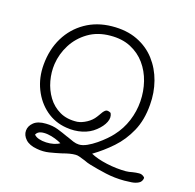

<svg xmlns="http://www.w3.org/2000/svg" viewBox="-142 -916 1144 1126"><g transform="rotate(20 430.5 -353.0)"><path d="M202 60Q154 56 129.5 33Q105 10 105 -19Q105 -48 129 -71Q153 -94 202 -97Q243 -100 277 -90Q311 -80 341 -69Q343 -68 344 -68Q345 -68 348 -67Q369 -59 388 -53Q407 -47 424 -48Q446 -49 472 -63.5Q498 -78 523.5 -99Q549 -120 569.5 -141Q590 -162 601 -177Q640 -227 659 -287Q678 -347 677 -409Q676 -471 656.5 -528Q637 -585 599.5 -628.5Q562 -672 507 -695Q452 -718 380 -711Q303 -704 248 -664Q193 -624 163 -565.5Q133 -507 129 -443Q126 -392 140 -340.5Q154 -289 184.5 -247.5Q215 -206 261.5 -184Q308 -162 370 -170Q397 -175 425 -193.5Q453 -212 469 -238Q471 -241 473 -244.5Q475 -248 477 -251Q490 -276 501.5 -286.5Q513 -297 536 -286Q550 -262 538 -231Q526 -200 494 -170Q463 -140 417.5 -126Q372 -112 321 -116Q249 -121 192.5 -162Q136 -203 103 -270Q70 -337 70 -418Q70 -513 107 -588Q144 -663 212 -710Q280 -757 370 -766Q459 -775 527.5 -749Q596 -723 642.5 -671.5Q689 -620 713 -552Q737 -484 737 -410Q738 -315 706.5 -243.5Q675 -172 624.5 -119Q574 -66 516 -24Q557 -6 618 2Q679 10 737 5Q747 4 756 2Q765 0 775 -3Q795 -8 814.5 -10Q834 -12 849 2L851 6Q850 29 832 40Q814 51 790.5 54.5Q767 58 747 60Q688 65 632 57.5Q576 50 528 40Q518 38 508 35Q498 32 488 28Q486 27 481 26Q465 21 451.5 17.5Q438 14 428 15Q412 16 392.5 21Q373 26 351 34Q349 35 345 36Q313 46 277 55Q241 64 202 60ZM163 -15Q174 -3 194.5 2Q215 7 239.5 6Q264 5 285.5 -1.5Q307 -8 320 -18Q304 -26 280.5 -33Q257 -40 233 -42Q209 -44 190 -38.5Q171 -33 163 -15Z"/></g></svg>

Font: Yuji Hentaigana Akebono
Style: Regular
Weight: 400
Designer: Kataoka Yuji
Foundry: Kinuta Font Factory
Version: Version 3.002